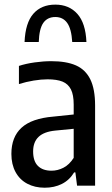

<svg xmlns="http://www.w3.org/2000/svg" viewBox="-20 -824 497 852"><path d="M402 -355.5V0H322L314.5 -59H309Q288 -24.5 254.5 -7.8Q221 9 178.5 9Q134.5 9 101 -8.8Q67.5 -26.5 49 -60.5Q30.5 -94.5 30.5 -141Q30.5 -216 75.5 -257.2Q120.5 -298.5 216 -306.5L307 -316V-360Q307 -403 294.8 -427.2Q282.5 -451.5 257.5 -461.8Q232.5 -472 191 -472Q163 -472 129.5 -466.5Q96 -461 64 -451V-531.5Q94.5 -541.5 133.2 -547Q172 -552.5 207.5 -552.5Q274.5 -552.5 317 -533.8Q359.5 -515 380.8 -471.8Q402 -428.5 402 -355.5ZM307 -123.5V-252.5L225 -244.5Q175 -239.5 151 -216.5Q127 -193.5 127 -152Q127 -109 148.2 -87.8Q169.5 -66.5 208.5 -66.5Q236 -66.5 261.8 -79.8Q287.5 -93 307 -123.5ZM225.5 -803.5Q286.5 -803.5 323.2 -762.5Q360 -721.5 363.5 -637.5H300.5Q297 -696 278.2 -722.2Q259.5 -748.5 225.5 -748.5Q190.5 -748.5 172.2 -722.5Q154 -696.5 152 -637.5H89Q92.5 -722.5 128 -763Q163.5 -803.5 225.5 -803.5Z"/></svg>

Font: Encode Sans Condensed Medium
Style: Regular
Weight: 500
Width: 3
Designer: Multiple Designers
Foundry: Impallari Type
Version: Version 2.000